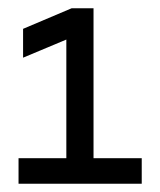

<svg xmlns="http://www.w3.org/2000/svg" viewBox="-20 -817 389 466"><path d="M25 -371V-433H141V-721L36 -677V-747L154 -797H207V-433H324V-371Z"/></svg>

Font: Lil Grotesk
Style: Regular
Weight: 400
Designer: Bastien Sozeau
Foundry: NBR — Bastien Sozeau
Version: Version 4.002; ttfautohint (v1.8.4.7-5d5b)